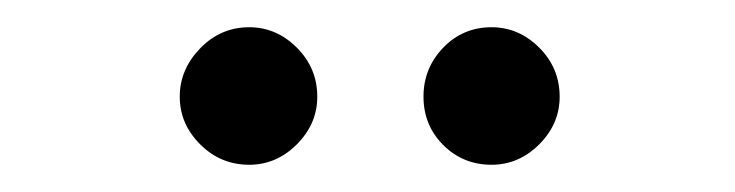

<svg xmlns="http://www.w3.org/2000/svg" viewBox="-20 -685 540 141"><path d="M163 -564Q142 -564 127 -579Q112 -594 112 -614Q112 -634 127 -649.5Q142 -665 163 -665Q183 -665 198 -650Q213 -635 213 -614Q213 -594 198 -579Q183 -564 163 -564ZM341 -564Q320 -564 305.5 -578.5Q291 -593 291 -614Q291 -635 305.5 -650Q320 -665 341 -665Q361 -665 376 -650Q391 -635 391 -614Q391 -594 376 -579Q361 -564 341 -564Z"/></svg>

Font: Ligconsolata
Style: Regular
Weight: 400
Monospace: yes
Designer: Raph Levien, Cyreal, Brenton Simpson
Foundry: Raph Levien, Cyreal, Google
Version: Version 3.001; ttfautohint (v1.8.2.53-6de2)